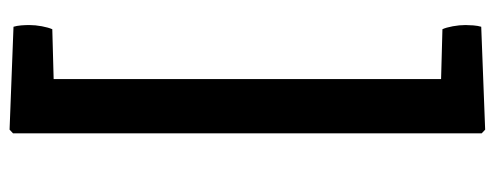

<svg xmlns="http://www.w3.org/2000/svg" viewBox="-328 -478 1008 391"><g transform="rotate(-90 175.5 -283.0)"><path d="M99 -760 209.5 -721.5V163.5L99 194.5ZM106.5 201.5 99 194.5 108 109 311 114.5Q314.5 122 317 135.5Q319.5 149 319.5 161.5Q319.5 168 318.8 177.5Q318 187 316 193.5ZM316 -759Q318 -752.5 318.8 -743.5Q319.5 -734.5 319.5 -727Q319.5 -714.5 317 -701.2Q314.5 -688 311 -680L108 -674.5L99 -760L106.5 -767Z"/></g></svg>

Font: Signika Negative Light Medium
Style: Regular
Weight: 500
Version: Version 2.001